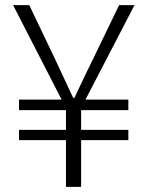

<svg xmlns="http://www.w3.org/2000/svg" viewBox="-20 -728 575 748"><path d="M237 0V-182H54V-222H237V-299H54V-340H220L31 -708H94L194 -499Q240 -401 265 -347H270Q327 -468 343 -499L444 -708H504L313 -340H480V-299H296V-222H480V-182H296V0Z"/></svg>

Font: Noto Sans Korean Light
Style: Regular
Weight: 300
Designer: Ryoko NISHIZUKA  (kana & ideographs); Paul D. Hunt (Latin, Greek & Cyrillic); Wenlong ZHANG  (bopomofo); Sandoll Communi
Foundry: Adobe Systems Incorporated
Version: Version 1.000;PS 1;hotconv 1.0.78;makeotf.lib2.5.61930